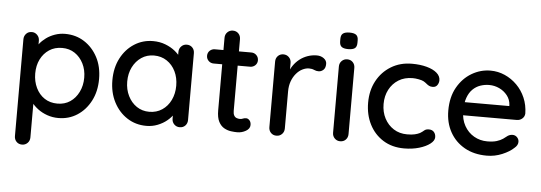

<svg xmlns="http://www.w3.org/2000/svg" viewBox="-55 -870 3485 1237"><g transform="rotate(5 1688.0 -251.5)"><path d="M335 -535Q405 -535 459.5 -500Q514 -465 546 -404.5Q578 -344 578 -264Q578 -184 546 -122.5Q514 -61 460 -26Q406 9 338 9Q300 9 266 -3Q232 -15 206 -34.5Q180 -54 163.5 -76Q147 -98 143 -117L170 -130V149Q170 171 155.5 185.5Q141 200 120 200Q98 200 84 185.5Q70 171 70 149V-477Q70 -498 84 -513Q98 -528 120 -528Q141 -528 155.5 -513Q170 -498 170 -477V-408L154 -417Q157 -436 173 -456.5Q189 -477 213.5 -495Q238 -513 269.5 -524Q301 -535 335 -535ZM324 -443Q276 -443 240.5 -419.5Q205 -396 185 -356Q165 -316 165 -264Q165 -213 185 -171.5Q205 -130 240.5 -106.5Q276 -83 324 -83Q371 -83 406 -106.5Q441 -130 461.5 -171.5Q482 -213 482 -264Q482 -315 461.5 -355.5Q441 -396 406 -419.5Q371 -443 324 -443Z M1122 -534Q1144 -534 1158 -519.5Q1172 -505 1172 -483V-51Q1172 -29 1158 -14.5Q1144 0 1122 0Q1101 0 1086.5 -14.5Q1072 -29 1072 -51V-123L1093 -120Q1093 -102 1078.5 -80Q1064 -58 1039 -37.5Q1014 -17 980 -3.5Q946 10 907 10Q838 10 783 -25.5Q728 -61 696 -123Q664 -185 664 -264Q664 -345 696 -406.5Q728 -468 782.5 -503Q837 -538 904 -538Q947 -538 983.5 -524Q1020 -510 1047 -488Q1074 -466 1088.5 -441.5Q1103 -417 1103 -395L1072 -392V-483Q1072 -504 1086.5 -519Q1101 -534 1122 -534ZM918 -82Q965 -82 1001 -106Q1037 -130 1057 -171.5Q1077 -213 1077 -264Q1077 -316 1057 -357Q1037 -398 1001 -422Q965 -446 918 -446Q872 -446 836.5 -422Q801 -398 780.5 -357Q760 -316 760 -264Q760 -213 780.5 -171.5Q801 -130 836.5 -106Q872 -82 918 -82Z M1305 -520H1540Q1560 -520 1573.5 -506.5Q1587 -493 1587 -473Q1587 -454 1573.5 -441Q1560 -428 1540 -428H1305Q1285 -428 1271.5 -441.5Q1258 -455 1258 -474Q1258 -494 1271.5 -507Q1285 -520 1305 -520ZM1410 -650Q1432 -650 1446 -635.5Q1460 -621 1460 -599V-135Q1460 -117 1466 -106Q1472 -95 1482.5 -91Q1493 -87 1504 -87Q1515 -87 1523.5 -91Q1532 -95 1544 -95Q1556 -95 1566 -84Q1576 -73 1576 -54Q1576 -30 1550 -15Q1524 0 1494 0Q1477 0 1454 -3Q1431 -6 1409.5 -18Q1388 -30 1374 -56.5Q1360 -83 1360 -131V-599Q1360 -621 1374.5 -635.5Q1389 -650 1410 -650Z M1748 0Q1726 0 1712 -14.5Q1698 -29 1698 -51V-475Q1698 -497 1712 -511.5Q1726 -526 1748 -526Q1769 -526 1783.5 -511.5Q1798 -497 1798 -475V-363L1788 -406Q1796 -434 1812.5 -458Q1829 -482 1852 -500Q1875 -518 1903.5 -528Q1932 -538 1963 -538Q1989 -538 2008 -524Q2027 -510 2027 -489Q2027 -462 2013 -449.5Q1999 -437 1982 -437Q1967 -437 1953 -443.5Q1939 -450 1920 -450Q1899 -450 1877 -439Q1855 -428 1837 -406.5Q1819 -385 1808.5 -356Q1798 -327 1798 -291V-51Q1798 -29 1783.5 -14.5Q1769 0 1748 0Z M2210 -51Q2210 -29 2196 -14.5Q2182 0 2160 0Q2139 0 2124.5 -14.5Q2110 -29 2110 -51V-479Q2110 -501 2124.5 -515.5Q2139 -530 2160 -530Q2182 -530 2196 -515.5Q2210 -501 2210 -479ZM2159 -596Q2130 -596 2117 -606.5Q2104 -617 2104 -642V-658Q2104 -683 2118 -693Q2132 -703 2160 -703Q2190 -703 2203 -692.5Q2216 -682 2216 -658V-642Q2216 -616 2202.5 -606Q2189 -596 2159 -596Z M2578 -538Q2632 -538 2674 -526.5Q2716 -515 2739.5 -494.5Q2763 -474 2763 -447Q2763 -430 2753 -415.5Q2743 -401 2723 -401Q2709 -401 2699.5 -406Q2690 -411 2682 -418Q2674 -425 2662 -432Q2651 -438 2629.5 -442Q2608 -446 2591 -446Q2538 -446 2499.5 -422Q2461 -398 2439.5 -357Q2418 -316 2418 -264Q2418 -212 2439.5 -171Q2461 -130 2498.5 -106Q2536 -82 2586 -82Q2616 -82 2635 -86.5Q2654 -91 2668 -98Q2683 -107 2693.5 -116.5Q2704 -126 2723 -126Q2745 -126 2756.5 -112.5Q2768 -99 2768 -79Q2768 -57 2741.5 -36.5Q2715 -16 2671 -3Q2627 10 2574 10Q2496 10 2438.5 -26Q2381 -62 2349.5 -124Q2318 -186 2318 -264Q2318 -343 2351 -404.5Q2384 -466 2443 -502Q2502 -538 2578 -538Z M3109 10Q3026 10 2965 -24.5Q2904 -59 2870.5 -119.5Q2837 -180 2837 -258Q2837 -346 2872.5 -408.5Q2908 -471 2965 -504.5Q3022 -538 3086 -538Q3135 -538 3179 -518.5Q3223 -499 3257.5 -464.5Q3292 -430 3312 -383.5Q3332 -337 3333 -282Q3332 -262 3317 -249Q3302 -236 3282 -236H2893L2869 -321H3245L3226 -303V-328Q3224 -363 3203 -389.5Q3182 -416 3151 -430.5Q3120 -445 3086 -445Q3056 -445 3028.5 -435.5Q3001 -426 2979.5 -405Q2958 -384 2945.5 -349.5Q2933 -315 2933 -264Q2933 -209 2956 -168Q2979 -127 3018 -104.5Q3057 -82 3104 -82Q3141 -82 3165 -89.5Q3189 -97 3205 -108Q3221 -119 3233 -129Q3248 -138 3263 -138Q3281 -138 3293 -125.5Q3305 -113 3305 -96Q3305 -74 3283 -56Q3256 -30 3208.5 -10Q3161 10 3109 10Z"/></g></svg>

Font: Quicksand SemiBold
Style: Regular
Weight: 600
Designer: Andrew Paglinawan
Foundry: Andrew Paglinawan
Version: Version 3.006